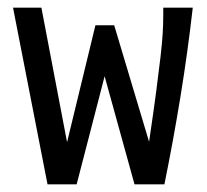

<svg xmlns="http://www.w3.org/2000/svg" viewBox="-20 -480 540 501"><path d="M104 1 14 -460H88L155 -109L229 -414H278L369 -110Q381 -191 388 -244.5Q395 -298 399 -333Q403 -368 404.5 -392.5Q406 -417 406 -441V-460H483Q470 -345 451 -228.5Q432 -112 409 1H331L253 -281L180 1Z"/></svg>

Font: Inconsolata Medium
Style: Regular
Weight: 500
Monospace: yes
Designer: Raph Levien, Cyreal, Brenton Simpson
Foundry: Raph Levien, Cyreal, Google
Version: Version 3.001; ttfautohint (v1.8.2.53-6de2)